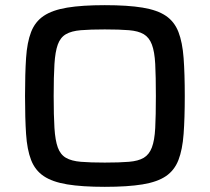

<svg xmlns="http://www.w3.org/2000/svg" viewBox="-20 -716 812 744"><path d="M386 8Q298 8 240.5 -1.5Q183 -11 149.5 -33.5Q116 -56 100.5 -96Q85 -136 81 -197Q77 -258 77 -344Q77 -430 81 -491Q85 -552 100.5 -592Q116 -632 149.5 -654.5Q183 -677 240.5 -686.5Q298 -696 386 -696Q475 -696 532.5 -686.5Q590 -677 623 -654.5Q656 -632 671.5 -592Q687 -552 691.5 -491Q696 -430 696 -344Q696 -258 691.5 -197Q687 -136 671.5 -96Q656 -56 623 -33.5Q590 -11 532.5 -1.5Q475 8 386 8ZM386 -86Q443 -86 479.5 -89Q516 -92 537 -104.5Q558 -117 568.5 -144.5Q579 -172 581.5 -220Q584 -268 584 -344Q584 -420 581.5 -468Q579 -516 568.5 -543.5Q558 -571 537 -583.5Q516 -596 479.5 -599Q443 -602 386 -602Q330 -602 293.5 -599Q257 -596 235.5 -583.5Q214 -571 204 -543.5Q194 -516 191 -468Q188 -420 188 -344Q188 -268 191 -220Q194 -172 204 -144.5Q214 -117 235.5 -104.5Q257 -92 293.5 -89Q330 -86 386 -86Z"/></svg>

Font: Saira SemiExpanded Medium
Style: Regular
Weight: 500
Width: 6
Designer: Hector Gatti with collaboration of the Omnibus-Type team
Foundry: Omnibus-Type
Version: Version 1.101